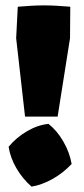

<svg xmlns="http://www.w3.org/2000/svg" viewBox="-20 -686 311 713"><path d="M241 -661 240 -544 194 -253H73L40 -544L46 -661Q70 -663 94.5 -664.5Q119 -666 143 -666Q168 -666 192.5 -664.5Q217 -663 241 -661ZM160 -226Q192 -201 215.5 -160Q239 -119 246 -77Q214 -43 174.5 -21Q135 1 97 7Q63 -23 40.5 -62Q18 -101 12 -141Q40 -175 80 -198.5Q120 -222 160 -226Z"/></svg>

Font: Piazzolla SC Black
Style: Regular
Weight: 900
Designer: Juan Pablo del Peral
Foundry: Huerta Tipografica
Version: Version 1.330